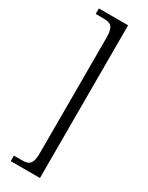

<svg xmlns="http://www.w3.org/2000/svg" viewBox="-230 -799 746 967"><g transform="rotate(30 143.0 -316.0)"><path d="M31 128H201V-760H31V-728H75C119 -728 138 -718 138 -649V17C138 86 119 96 75 96H31Z"/></g></svg>

Font: Noto Serif Hebrew Condensed Light
Style: Regular
Weight: 300
Width: 3
Designer: Monotype Design Team
Foundry: Monotype Imaging Inc.
Version: Version 2.004